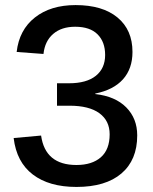

<svg xmlns="http://www.w3.org/2000/svg" viewBox="-20 -718 596 748"><path d="M514.6 -190.4Q514.6 -94.7 453.1 -42.2Q391.6 10.3 277.8 10.3Q171.4 10.3 107.9 -38.1Q44.4 -86.4 33.2 -180.2L140.1 -189.9Q156.2 -75.2 277.8 -75.2Q338.4 -75.2 372.8 -105.2Q407.2 -135.3 407.2 -194.8Q407.2 -247.6 367.2 -276.9Q327.1 -306.2 251 -306.2H202.1V-393.6H249Q316.9 -393.6 353.3 -422.6Q389.6 -451.7 389.6 -503.9Q389.6 -554.7 360.1 -584.2Q330.6 -613.8 272.9 -613.8Q219.7 -613.8 187.3 -585.9Q154.8 -558.1 149.4 -507.8L44.9 -515.6Q54.7 -601.6 116 -649.9Q177.2 -698.2 274.4 -698.2Q379.4 -698.2 437.7 -649.9Q496.1 -601.6 496.1 -515.6Q496.1 -450.2 459 -408.9Q421.9 -367.7 351.1 -353.5V-351.6Q429.2 -342.8 471.9 -299.6Q514.6 -256.3 514.6 -190.4Z"/></svg>

Font: Arimo Medium
Style: Regular
Weight: 500
Designer: Steve Matteson
Foundry: Monotype Imaging Inc.
Version: Version 1.33